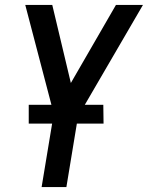

<svg xmlns="http://www.w3.org/2000/svg" viewBox="-20 -550 616 775"><path d="M148 205H248L295 -80L557 -530H448L266 -215L191 -530H82L197 -91ZM398 -51 397 -127H96V-51Z"/></svg>

Font: Iosevka Sparkle Medium
Style: Italic
Weight: 500
Italic angle: -9°
Designer: Belleve Invis
Foundry: Belleve Invis
Version: Version 4.5.0; ttfautohint (v1.8.3)